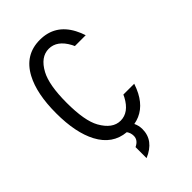

<svg xmlns="http://www.w3.org/2000/svg" viewBox="-276 -840 1137 1137"><g transform="rotate(-45 293.0 -271.0)"><path d="M504.4 -163.1Q493.2 -129.9 480.5 -106Q430.7 -10.7 336.4 5.9Q349.1 31.7 349.1 61.5Q349.1 156.2 244.6 200.2V107.9Q284.7 88.9 284.7 53.7Q284.7 28.8 270.5 8.8Q161.1 -1 105.5 -106Q53.7 -203.6 53.7 -366.2Q53.7 -529.3 105.5 -626.5Q167 -742.2 293 -742.2Q419.4 -742.2 480.5 -626.5Q495.6 -597.7 504.4 -569.3H413.6Q410.2 -577.6 406.2 -585Q362.3 -667.5 293 -667.5Q224.1 -667.5 179.7 -585Q141.6 -514.2 141.6 -366.2Q141.6 -215.3 179.7 -147.5Q226.1 -64.9 293 -64.9Q362.3 -64.9 406.2 -147.5Q410.2 -154.8 413.6 -163.1Z"/></g></svg>

Font: Consola Mono
Style: Book
Weight: 400
Monospace: yes
Version: Version 2.001